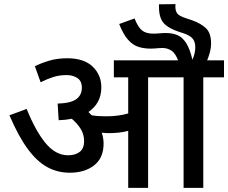

<svg xmlns="http://www.w3.org/2000/svg" viewBox="-20 -916 1112 936"><path d="M485 -216Q485 -146 439 -110Q393 -74 320 -74Q261 -74 211 -101Q161 -128 115.5 -189.5Q70 -251 26 -354L110 -385Q153 -278 202 -218.5Q251 -159 312 -159Q347 -159 368.5 -175.5Q390 -192 390 -228Q390 -261 373.5 -287.5Q357 -314 330 -337Q300 -331 266 -330L261 -411Q326 -413 352.5 -433Q379 -453 379 -488Q379 -522 356.5 -536Q334 -550 305 -550Q269 -550 239.5 -540.5Q210 -531 178 -515L150 -593Q177 -607 217.5 -619.5Q258 -632 308 -632Q389 -632 431.5 -591.5Q474 -551 474 -490Q474 -413 411 -370Q419 -362 427 -354Q444 -351 461.5 -350Q479 -349 498 -349Q557 -349 605 -363V-539H535V-622H1072V-539H971V0H875V-539H702V0H605V-278Q582 -272 559 -269.5Q536 -267 511 -267Q496 -267 476 -269Q485 -243 485 -216ZM851 -615Q836 -656 816 -669Q796 -682 773 -682Q759 -682 744 -680.5Q729 -679 713 -679Q682 -679 655 -687.5Q628 -696 604.5 -722Q581 -748 561 -799L636 -826Q653 -783 672.5 -767.5Q692 -752 727 -752Q742 -752 757.5 -753.5Q773 -755 789 -755Q821 -755 845.5 -744.5Q870 -734 888 -705.5Q906 -677 918 -625Q925 -641 928.5 -655.5Q932 -670 932 -685Q932 -714 918 -729Q904 -744 874 -754L855 -760Q800 -778 777.5 -804Q755 -830 755 -883V-895L836 -896Q835 -893 835 -883Q835 -863 844 -850.5Q853 -838 887 -827L917 -817Q959 -802 984 -778.5Q1009 -755 1009 -704Q1009 -682 1002 -657Q995 -632 987 -615Z"/></svg>

Font: Noto Sans Medium
Style: Regular
Weight: 500
Designer: Monotype Design Team
Foundry: Monotype Imaging Inc.
Version: Version 2.007